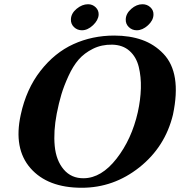

<svg xmlns="http://www.w3.org/2000/svg" viewBox="-20 -874 864 907"><path d="M797 -332Q760 -180 638.5 -83.5Q517 13 366 13Q205 13 124 -79.5Q43 -172 78 -332Q104 -453 171 -539Q238 -625 327 -665.5Q416 -706 520 -706Q593 -706 651 -685.5Q709 -665 752 -620Q795 -575 806.5 -503.5Q818 -432 797 -332ZM631 -344Q644 -403 645.5 -457Q647 -511 635.5 -558Q624 -605 592 -633.5Q560 -662 510 -663Q460 -664 419 -643.5Q378 -623 351.5 -592.5Q325 -562 303.5 -515Q282 -468 270 -428Q258 -388 248 -337Q232 -253 238.5 -184.5Q245 -116 281 -73.5Q317 -31 376 -32Q459 -33 530.5 -124.5Q602 -216 631 -344ZM705 -804Q704 -777 678.5 -754Q653 -731 626 -731Q604 -731 588.5 -746Q573 -761 574 -783Q575 -810 600 -832Q625 -854 653 -854Q675 -854 690.5 -839.5Q706 -825 705 -804ZM446 -804Q444 -778 419 -754.5Q394 -731 367 -731Q345 -731 329.5 -746Q314 -761 315 -783Q316 -811 342 -832.5Q368 -854 396 -854Q417 -854 432 -839.5Q447 -825 446 -804Z"/></svg>

Font: GFS Artemisia
Style: Bold Italic
Weight: 700
Italic angle: -12°
Designer: Designed by Takis Katsoulidis and George D. Matthiopoulos.
Foundry: Designed by Takis Katsoulidis and George D. Matthiopoulos.
Version: Version 1.0